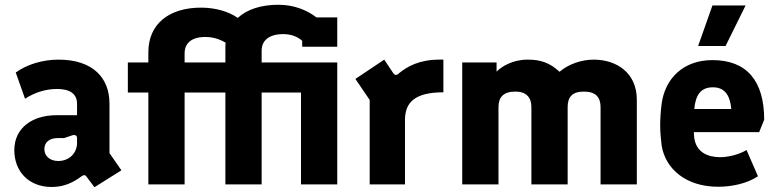

<svg xmlns="http://www.w3.org/2000/svg" viewBox="-20 -773 3260 805"><path d="M343 -32 376 12 489 -59 439 -131V-339C439 -445 371 -523 225 -523C159 -523 93 -503 46 -469L85 -359C123 -384 170 -400 219 -400C274 -400 303 -379 303 -338V-290H217C118 -290 40 -239 40 -143C40 -56 99 11 197 11C251 11 290 -10 322 -34C331 -40 337 -41 343 -32ZM224 -98C189 -98 166 -119 166 -148C166 -177 188 -194 221 -194H248L284 -206C294 -209 303 -205 303 -195V-173C303 -134 273 -98 224 -98Z M602 0H754V-385H925V0H1077V-385H1242V0H1394V-511H1077V-561C1077 -603 1108 -630 1168 -630C1199 -630 1227 -620 1247 -602V-577H1394V-700H1307C1265 -732 1211 -753 1147 -753C1075 -753 1016 -734 977 -698C938 -725 883 -741 823 -741C689 -741 602 -673 602 -554V-511H516V-385H602ZM754 -511V-549C754 -591 782 -618 841 -618C873 -618 901 -609 926 -594C925 -586 925 -577 925 -568V-511Z M1530 0H1678V-270C1678 -345 1721 -386 1839 -386V-523H1822C1738 -523 1687 -494 1653 -466C1643 -456 1636 -457 1629 -466L1591 -523L1470 -442L1530 -354Z M1918 0H2070V-324C2070 -365 2090 -389 2141 -389C2186 -389 2208 -365 2208 -324V0H2360V-324C2360 -365 2378 -389 2428 -389C2478 -389 2498 -365 2498 -324V0H2650V-355C2650 -468 2565 -523 2469 -523C2418 -523 2363 -504 2326 -472C2285 -510 2247 -523 2193 -523C2129 -523 2085 -495 2062 -473V-511H1918Z M2991 10C3050 10 3113 -4 3158 -34L3110 -144C3079 -125 3033 -114 3000 -114C2949 -114 2896 -133 2890 -202C2890 -208 2889 -213 2889 -219H3163L3184 -271C3184 -433 3112 -521 2967 -521C2843 -521 2768 -442 2754 -338C2750 -305 2748 -277 2748 -249C2748 -221 2750 -195 2754 -163C2770 -64 2857 10 2991 10ZM2907 -580H3022L3106 -750H2967ZM2891 -316C2896 -373 2917 -407 2969 -407C3026 -407 3042 -362 3046 -316Z"/></svg>

Font: Finlandica
Style: Bold
Weight: 700
Designer: Niklas Ekholm, Juho Hiilivirta, Jaakko Suomalainen
Foundry: Helsinki Type Studio
Version: Version 2.000;Glyphs 3.2 (3202)